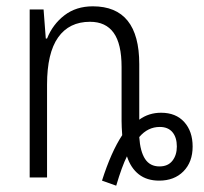

<svg xmlns="http://www.w3.org/2000/svg" viewBox="-20 -562 645 608"><path d="M303 10Q332 -81 367 -134Q365 -162 365 -179V-350Q365 -423 340 -458Q315 -493 265 -493Q199 -493 164 -443.5Q129 -394 129 -294V0H74V-532H118L125 -440H129Q147 -485 184 -513.5Q221 -542 274 -542Q421 -542 421 -359V-183Q451 -205 490 -205Q537 -205 563.5 -175.5Q590 -146 590 -98Q590 -49 561 -19.5Q532 10 484 10Q445 10 419.5 -10Q394 -30 382 -67Q366 -35 348 26ZM540 -98Q540 -127 526 -143.5Q512 -160 486 -160Q448 -160 421 -128Q424 -82 439.5 -58.5Q455 -35 485 -35Q512 -35 526 -53Q540 -71 540 -98Z"/></svg>

Font: Noto Sans Display Light Narrow
Style: Regular
Weight: 300
Width: 4
Designer: Monotype Design team
Foundry: Monotype Imaging Inc.
Version: Version 1.000